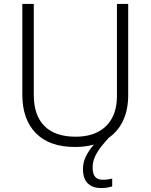

<svg xmlns="http://www.w3.org/2000/svg" viewBox="-20 -734 762 972"><path d="M449 114Q449 147 462 161.5Q475 176 500 176Q516 176 528 174Q540 172 548 170V210Q537 213 523.5 215.5Q510 218 492 218Q449 218 424.5 194.5Q400 171 400 121Q400 88 415 57.5Q430 27 453 1Q476 -25 501 -45L539 -46Q515 -20 494.5 5.5Q474 31 461.5 57.5Q449 84 449 114ZM629 -252Q629 -171 597.5 -112Q566 -53 505.5 -21.5Q445 10 359 10Q230 10 161.5 -60Q93 -130 93 -254V-714H151V-254Q151 -150 205 -96Q259 -42 362 -42Q430 -42 476.5 -66.5Q523 -91 547.5 -137Q572 -183 572 -248V-714H629Z"/></svg>

Font: Noto Sans Georgian Light
Style: Regular
Weight: 300
Version: Version 2.002